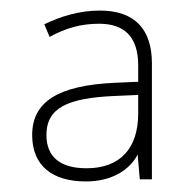

<svg xmlns="http://www.w3.org/2000/svg" viewBox="-20 -808 362 364"><path d="M169 -788C131 -788 95 -777 64 -762L74 -738C105 -755 134 -763 168 -763C215 -763 242 -739 242 -684V-653L197 -651C90 -646 41 -615 41 -552C41 -493 80 -464 143 -464C192 -464 226 -486 241 -515L245 -468H268V-688C268 -752 236 -788 169 -788ZM196 -626 242 -628V-593C242 -528 209 -489 144 -489C95 -489 68 -510 68 -552C68 -604 109 -622 196 -626Z"/></svg>

Font: Noto Sans Malayalam UI Thin
Style: Regular
Weight: 100
Designer: Jelle Bosma - Monotype Design Team
Foundry: Monotype Imaging Inc.
Version: Version 2.104